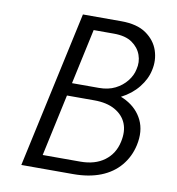

<svg xmlns="http://www.w3.org/2000/svg" viewBox="-76 -727 733 795"><g transform="rotate(10 290.5 -329.0)"><path d="M66 0 209 -658H370Q437 -658 475.5 -631Q514 -604 527.5 -563.5Q541 -523 531 -480Q523 -442 495 -407Q467 -372 423 -349.5Q379 -327 322 -327L330 -365Q398 -365 445.5 -339.5Q493 -314 514.5 -269Q536 -224 523 -164Q512 -114 480.5 -76.5Q449 -39 399.5 -19.5Q350 0 284 0ZM146 -56H304Q366 -56 405.5 -85.5Q445 -115 456 -166Q466 -211 452.5 -244Q439 -277 404.5 -296.5Q370 -316 317 -316H177L190 -370H327Q366 -370 395 -384.5Q424 -399 443 -423Q462 -447 467 -473Q475 -504 464.5 -533.5Q454 -563 426 -582.5Q398 -602 349 -602H264Z"/></g></svg>

Font: Ysabeau Office
Style: Italic
Weight: 400
Italic angle: -12°
Designer: Christian Thalmann (Catharsis Fonts)
Version: Version 2.001;gftools[0.9.30]; featfreeze: tnum,lnum,ss02